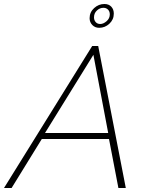

<svg xmlns="http://www.w3.org/2000/svg" viewBox="-61 -940 729 960"><path d="M400 -710H430L568 0H531L484 -245H148L-3 0H-41ZM480 -275 406 -666 164 -275ZM387 -849Q387 -879 409.5 -899.5Q432 -920 461 -920Q483 -920 495.5 -906.5Q508 -893 508 -872Q508 -842 486 -821.5Q464 -801 435 -801Q414 -801 400.5 -815Q387 -829 387 -849ZM456 -901Q438 -901 423.5 -887.5Q409 -874 409 -853Q409 -839 417.5 -829.5Q426 -820 440 -820Q456 -820 472 -834Q488 -848 488 -868Q488 -883 479 -892Q470 -901 456 -901Z"/></svg>

Font: Raleway Thin ExtraLight
Style: Italic
Weight: 250
Italic angle: -12°
Version: Version 4.026